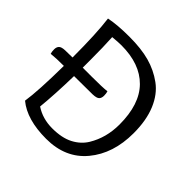

<svg xmlns="http://www.w3.org/2000/svg" viewBox="-190 -831 1000 1000"><g transform="rotate(45 309.5 -331.5)"><path d="M153 -608Q157 -539 157 -445V-387H221Q304 -387 335 -391Q339 -379 339 -362Q339 -345 330 -335.5Q321 -326 291.5 -325Q262 -324 156 -324Q153 -185 143 -87Q197 -51 268 -51Q339 -51 385 -75Q431 -99 456 -140Q502 -216 502 -313Q502 -462 428 -537Q354 -612 217 -612Q195 -612 153 -608ZM28 -386 82 -387Q82 -564 69 -661Q129 -673 215.5 -673Q302 -673 364 -656Q426 -639 477.5 -601.5Q529 -564 557.5 -496Q586 -428 586 -333Q586 -183 506 -86.5Q426 10 284 10Q142 10 66 -53Q79 -137 81 -324Q23 -324 -12 -320Q-16 -332 -16 -349Q-16 -366 -7 -375.5Q2 -385 28 -386Z"/></g></svg>

Font: Overlock Mod
Style: Regular
Weight: 400
Designer: Dario Muhafara
Foundry: Dario Manuel Muhafara
Version: Version 1.001